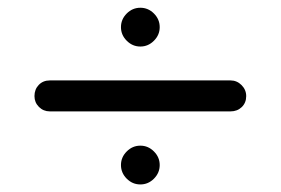

<svg xmlns="http://www.w3.org/2000/svg" viewBox="-20 -575 735 503"><path d="M296.9 -503.9Q296.9 -524.4 312 -539.6Q327.1 -554.7 347.7 -554.7Q368.2 -554.7 383.3 -539.6Q398.4 -524.4 398.4 -503.9Q398.4 -483.4 383.3 -468.3Q368.2 -453.1 347.7 -453.1Q327.1 -453.1 312 -468.3Q296.9 -483.4 296.9 -503.9ZM70.3 -323.2Q70.3 -340.8 81.5 -352.5Q92.8 -364.3 110.4 -364.3H584Q600.6 -364.3 612.8 -352.1Q625 -339.8 625 -323.2Q625 -305.7 613.3 -294.4Q601.6 -283.2 584 -283.2H110.4Q93.8 -283.2 82 -294.9Q70.3 -306.6 70.3 -323.2ZM296.9 -142.6Q296.9 -163.1 312 -178.2Q327.1 -193.4 347.7 -193.4Q368.2 -193.4 383.3 -178.2Q398.4 -163.1 398.4 -142.6Q398.4 -122.1 383.3 -106.9Q368.2 -91.8 347.7 -91.8Q327.1 -91.8 312 -106.9Q296.9 -122.1 296.9 -142.6Z"/></svg>

Font: jf-openhuninn-1.0
Style: Regular
Weight: 400
Designer: [Kosugi Maru]
      Designed by Motoya company      

      [Varela Round]
      Joe Prince(Latin component); Avraham Co
Foundry: justfont CO.,LTD.
Version: 1.0